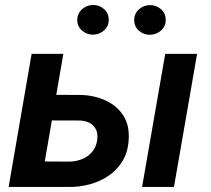

<svg xmlns="http://www.w3.org/2000/svg" viewBox="-20 -742 836 762"><path d="M157.7 -365.7 300.3 -365.2Q354 -363.8 398.7 -343.5Q443.4 -323.2 469 -284.2Q494.6 -245.1 490.7 -186.5Q487.8 -139.2 466.8 -103.8Q445.8 -68.4 412.1 -45.2Q378.4 -22 336.9 -10.7Q295.4 0.5 252 0H14.2L105.5 -528.3H231.4L157.7 -101.1L255.4 -100.6Q282.2 -101.1 305.4 -110.4Q328.6 -119.6 345 -138.4Q361.3 -157.2 365.7 -185.1Q369.1 -209.5 361.6 -226.6Q354 -243.7 337.4 -253.2Q320.8 -262.7 297.4 -263.7L140.1 -264.2ZM762.2 -528.3 670.4 0H543.9L635.7 -528.3ZM286.6 -661.6Q286.6 -687.5 304.9 -704.6Q323.2 -721.7 348.6 -722.2Q373.5 -722.7 392.3 -706.5Q411.1 -690.4 411.6 -664.6Q412.1 -638.7 393.6 -621.8Q375 -605 349.6 -604.5Q325.2 -604 306.2 -620.1Q287.1 -636.2 286.6 -661.6ZM512.7 -661.1Q512.2 -687 530.5 -704.1Q548.8 -721.2 574.2 -721.7Q599.1 -722.2 618.2 -706.1Q637.2 -689.9 637.7 -664.1Q638.2 -638.2 619.6 -621.3Q601.1 -604.5 575.7 -604Q551.3 -603.5 532.2 -619.4Q513.2 -635.3 512.7 -661.1Z"/></svg>

Font: Roboto SemiBold
Style: Italic
Weight: 600
Designer: Christian Robertson
Foundry: Google
Version: Version 3.009; 2024